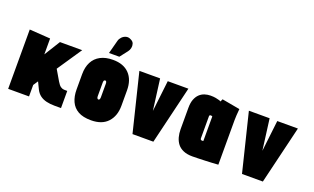

<svg xmlns="http://www.w3.org/2000/svg" viewBox="-79 -1136 2543 1557"><g transform="rotate(20 1192.0 -357.5)"><path d="M408 -196 354 -288 497 -500H305L220 -363V-500L40 -512V0H220V-99L247 -140L276 -80Q291 -50 314.5 -32.5Q338 -15 370 -7.5Q402 0 440 0H496V-148H493Q481 -148 467 -148.5Q453 -149 438.5 -159Q424 -169 408 -196Z M950 -185V-317Q950 -409 900.5 -460.5Q851 -512 760 -512Q696 -512 652 -488.5Q608 -465 585.5 -421.5Q563 -378 563 -317V-185Q563 -126 583 -82Q603 -38 645.5 -14Q688 10 757 10Q852 10 901 -43.5Q950 -97 950 -185ZM770 -311V-191Q770 -185 768.5 -180Q767 -175 764.5 -172Q762 -169 757 -169Q752 -169 749 -172Q746 -175 744.5 -180Q743 -185 743 -191V-311Q743 -318 744.5 -323Q746 -328 749.5 -330.5Q753 -333 757 -333Q762 -333 764.5 -330.5Q767 -328 768.5 -323Q770 -318 770 -311ZM850 -620Q861 -634 865 -652.5Q869 -671 863.5 -689Q858 -707 837 -717Q815 -729 794.5 -723.5Q774 -718 759.5 -703Q745 -688 740 -670L709 -553H798Z M990 -501 1113 0H1293L1413 -501H1235L1204 -233L1169 -501Z M1858 -487 1703 -515Q1699 -508 1696.5 -500.5Q1694 -493 1694 -493Q1691 -495 1678.5 -499Q1666 -503 1647 -506.5Q1628 -510 1602 -510Q1576 -510 1551.5 -502Q1527 -494 1508 -476Q1489 -458 1477.5 -428.5Q1466 -399 1466 -355V-170Q1466 -135 1474.5 -103.5Q1483 -72 1501.5 -48Q1520 -24 1552 -10Q1584 4 1630 4Q1653 4 1682 3Q1711 2 1741 1Q1771 0 1796.5 -1.5Q1822 -3 1837 -4Q1852 -5 1852 -5V-390Q1852 -407 1853.5 -431.5Q1855 -456 1858 -487ZM1646 -156V-350Q1646 -353 1647.5 -355Q1649 -357 1651 -358Q1653 -359 1655.5 -359.5Q1658 -360 1659 -360Q1660 -360 1661.5 -359.5Q1663 -359 1665 -358.5Q1667 -358 1669 -357.5Q1671 -357 1672 -356V-144Q1671 -144 1669 -143.5Q1667 -143 1665.5 -143Q1664 -143 1662.5 -143Q1661 -143 1659 -143Q1656 -143 1653 -144.5Q1650 -146 1648 -149Q1646 -152 1646 -156Z M1935 -501 2058 0H2238L2358 -501H2180L2149 -233L2114 -501Z"/></g></svg>

Font: Advent Pro Black
Style: Regular
Weight: 900
Version: Version 3.000